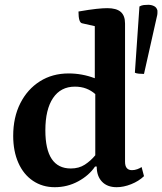

<svg xmlns="http://www.w3.org/2000/svg" viewBox="-20 -768 676 800"><path d="M208 12Q157 12 117.5 -14.5Q78 -41 56.5 -89.5Q35 -138 35 -202Q35 -279 64.5 -337.5Q94 -396 146 -429Q198 -462 266 -462Q322 -462 375 -442V-659L322 -671Q307 -674 307 -720Q353 -728 381 -731Q409 -734 427 -734Q465 -734 483 -718.5Q501 -703 501 -670V-94Q501 -59 530 -59Q541 -59 552 -63Q563 -67 570 -72L580 -34Q558 -13 526.5 -0.5Q495 12 466 12Q427 12 405 -11Q383 -34 383 -74H376Q351 -37 306 -12.5Q261 12 208 12ZM275 -66Q309 -66 333.5 -82Q358 -98 377 -121V-376Q360 -391 339 -399Q318 -407 292 -407Q233 -407 201 -359.5Q169 -312 169 -225Q169 -66 275 -66ZM580 -460Q569 -460 558.5 -461Q548 -462 542 -465L561 -741Q570 -746 579 -747Q588 -748 598 -748Q611 -748 622 -742.5Q633 -737 636 -724Q636 -719 636 -713Q636 -707 633 -696Z"/></svg>

Font: Petrona
Style: Bold
Weight: 700
Designer: Ringo R. Seeber
Foundry: Ringo R. Seeber
Version: Version 2.001; ttfautohint (v1.8.3)